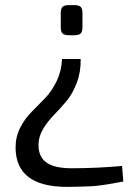

<svg xmlns="http://www.w3.org/2000/svg" viewBox="-20 -519 540 752"><path d="M250 -499H271Q289 -499 296 -492Q303 -485 303 -468V-412Q303 -395 296 -388Q289 -381 271 -381H250Q232 -381 225 -388Q218 -395 218 -412V-468Q218 -485 225 -492Q232 -499 250 -499ZM223 -288H296Q297 -237 280.5 -194Q264 -151 240 -122.5Q216 -94 191.5 -69Q167 -44 149.5 -15Q132 14 131 44Q129 93 160.5 116.5Q192 140 261 140Q358 140 458 131L463 192Q456 193 432 197.5Q408 202 401 203Q394 204 373 207Q352 210 337 210.5Q322 211 297 212Q272 213 243 213Q41 213 41 58Q41 17 59 -18.5Q77 -54 103.5 -80.5Q130 -107 156.5 -134.5Q183 -162 202 -201.5Q221 -241 223 -288Z"/></svg>

Font: Exo 2
Style: Regular
Weight: 400
Designer: Natanael Gama
Version: Version 1.001;PS 001.001;hotconv 1.0.70;makeotf.lib2.5.58329